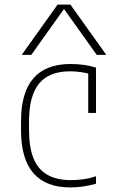

<svg xmlns="http://www.w3.org/2000/svg" viewBox="-20 -810 540 840"><path d="M288 10Q72 10 72 -240V-280Q72 -530 289 -530Q350 -530 400 -514V-316H366V-507L379 -485Q358 -491 334 -494.5Q310 -498 287 -498Q195 -498 151 -444.5Q107 -391 107 -279V-241Q107 -166 126.5 -117.5Q146 -69 187 -45.5Q228 -22 290 -22Q318 -22 346 -26Q374 -30 400 -39V-6Q374 1 346 5.5Q318 10 288 10ZM75 -570 232 -790H288L445 -570H403L262 -768H258L117 -570Z"/></svg>

Font: M PLUS 1 Code ExtraLight
Style: Regular
Weight: 250
Designer: Coji Morishita
Foundry: UNDERFOREST DESIGN
Version: Version 1.002